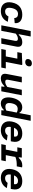

<svg xmlns="http://www.w3.org/2000/svg" viewBox="2055 -2891 850 5000"><g transform="rotate(90 2480.0 -391.0)"><path d="M548 -169.5 409 -186.5C383 -134.5 345 -99 281.5 -99C202.5 -99 167 -153 189 -266.5C210.5 -376.5 262 -435.5 344.5 -435.5C409.5 -435.5 451 -398.5 449 -337L581.5 -349C597.5 -482.5 499 -546 363 -546C208.5 -546 83.5 -472 45.5 -276C10 -93.5 102 12 265.5 12C380 12 490.5 -35.5 548 -169.5Z M782.5 0 855.5 -376C897.5 -409.5 942.5 -432 989 -432C1029.5 -432 1054.5 -415.5 1043 -355.5L973.5 0H1117.5L1193.5 -392.5C1215 -501 1166.5 -546 1075 -546C994 -546 941 -511 887 -454.5H870.5L931 -765H787.5L639 0Z M1256.5 0H1739.5L1762 -117H1593L1673.5 -531L1660 -547L1360.5 -534L1338 -417.5H1507.5L1449 -117H1279.5ZM1596.5 -622.5C1653 -622.5 1698 -656.5 1708 -710C1718.5 -763.5 1687 -796.5 1630.5 -796.5C1574 -796.5 1529.5 -763.5 1518.5 -710C1508.5 -656.5 1540 -622.5 1596.5 -622.5Z M1982.5 -534 1906.5 -141.5C1885.5 -33 1934 12 2026 12C2107 12 2167.5 -23.5 2221.5 -80H2239.5L2231.5 0H2357.5L2461 -534H2317.5L2244.5 -158C2202 -124.5 2158 -102.5 2111.5 -102.5C2071 -102.5 2045.5 -118.5 2057.5 -178.5L2126.5 -534Z M2525.5 -274C2494.5 -114.5 2538.5 13 2674 13C2747 13 2805 -23 2839 -64H2856.5L2851.5 0H2977.5L3126 -765H2982L2924.5 -469H2917C2895 -510 2853.5 -545.5 2776 -545.5C2641.5 -545.5 2557 -435 2525.5 -274ZM2669 -265C2691 -377 2739 -427 2819.5 -427C2850.5 -427 2883 -419.5 2911.5 -402L2859 -130C2828 -113.5 2794.5 -106 2762.5 -106C2681.5 -106 2647.5 -153.5 2669 -265Z M3146 -277.5C3109.5 -91.5 3210 12 3368.5 12C3472 12 3576 -28 3637.5 -144.5L3502.5 -164C3473 -118.5 3430 -99 3381.5 -99C3304.5 -99 3272 -151 3286 -247H3659L3667.5 -290C3699.5 -456.5 3619 -546 3456.5 -546C3303 -546 3182 -465 3146 -277.5ZM3307 -331C3337 -406 3388.5 -435.5 3448.5 -435.5C3513 -435.5 3549 -402 3535 -332V-331Z M4083.5 -534H3838.5L3816 -417H3934.5L3876.5 -117H3757.5L3734.5 0H4155L4178 -117H4020L4068.5 -367C4143.5 -398 4211.5 -403 4312.5 -403L4339 -540C4324 -544.5 4308 -546 4288 -546C4204 -546 4150.5 -514.5 4093 -454.5H4075.5Z M4386 -277.5C4349.5 -91.5 4450 12 4608.5 12C4712 12 4816 -28 4877.5 -144.5L4742.5 -164C4713 -118.5 4670 -99 4621.5 -99C4544.5 -99 4512 -151 4526 -247H4899L4907.5 -290C4939.5 -456.5 4859 -546 4696.5 -546C4543 -546 4422 -465 4386 -277.5ZM4547 -331C4577 -406 4628.5 -435.5 4688.5 -435.5C4753 -435.5 4789 -402 4775 -332V-331Z"/></g></svg>

Font: Monaspace Neon
Style: Bold Italic
Weight: 700
Italic angle: -11°
Designer: Riley Cran & the Lettermatic Team
Foundry: Lettermatic
Version: Version 1.200 (Monaspace Neon)